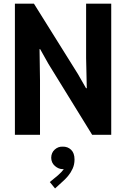

<svg xmlns="http://www.w3.org/2000/svg" viewBox="-20 -740 692 1054"><path d="M61.8 0V-719.7H166.4L407.1 -334.6L452.4 -255.7H456.4L452.7 -421.8V-719.7H590.6V0H485.9L245.8 -389.5L200.5 -470.1H197.1L199.6 -297.9V0ZM282.2 294.5 253.4 259.3 298.4 222.3Q306.7 215.3 316.9 204.5Q327.1 193.6 334.3 181.6Q341.5 169.5 341.1 158.9L359 158Q358.1 169.9 349.8 179.2Q341.5 188.4 323.6 188.4Q301.7 188.4 281.6 171.2Q261.6 153.9 261.1 125.9Q261.6 98 280.5 81Q299.4 64.1 323.6 65Q351.5 64.1 370.3 82.2Q389.1 100.3 389.1 135.4Q389.1 163.4 378.6 186.1Q368 208.9 354 225.5Q340 242 329.7 251.2Z"/></svg>

Font: Reddit Sans Condensed
Style: Regular
Weight: 400
Designer: Stephen Hutchings
Foundry: Reddit
Version: Version 1.014